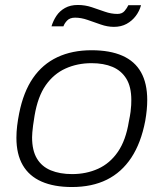

<svg xmlns="http://www.w3.org/2000/svg" viewBox="-20 -740 658 772"><path d="M269 12Q197 12 147 -10Q97 -32 71.5 -76Q46 -120 46 -186Q46 -210 49 -234.5Q52 -259 57 -284Q74 -370 112.5 -426Q151 -482 210.5 -510Q270 -538 348 -538Q422 -538 472 -516Q522 -494 547 -449.5Q572 -405 572 -338Q572 -318 570 -297.5Q568 -277 564 -254Q547 -165 508 -106Q469 -47 409.5 -17.5Q350 12 269 12ZM270 -40Q327 -40 374.5 -61.5Q422 -83 454 -129.5Q486 -176 498 -251Q503 -275 505 -290.5Q507 -306 507.5 -317.5Q508 -329 508 -338Q508 -391 488 -423.5Q468 -456 432.5 -471Q397 -486 348 -486Q291 -486 243.5 -464.5Q196 -443 164 -397.5Q132 -352 119 -275Q115 -252 113 -235.5Q111 -219 110 -208Q109 -197 109 -188Q109 -135 128.5 -102.5Q148 -70 184.5 -55Q221 -40 270 -40ZM187 -634Q194 -657 207 -676.5Q220 -696 241.5 -708Q263 -720 293 -720Q322 -720 349 -711Q376 -702 401.5 -693Q427 -684 452 -684Q471 -684 481 -696Q491 -708 496 -719H547Q541 -696 526 -676Q511 -656 489 -644Q467 -632 438 -632Q412 -632 385 -641.5Q358 -651 332 -660Q306 -669 282 -669Q261 -669 250 -657.5Q239 -646 235 -634Z"/></svg>

Font: Archivo SemiExpanded ExtraLight
Style: Italic
Weight: 250
Width: 6
Italic angle: -10°
Designer: Hector Gatti
Foundry: Omnibus-Type
Version: Version 2.001